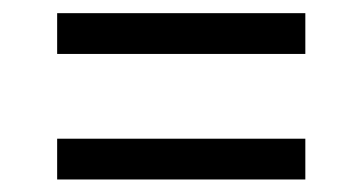

<svg xmlns="http://www.w3.org/2000/svg" viewBox="-20 -530 564 299"><path d="M69 -446V-509.5H455.5V-446ZM69 -250.5V-314H455.5V-250.5Z"/></svg>

Font: Encode Sans SC SemiCondensed
Style: Regular
Weight: 400
Width: 4
Designer: Multiple Designers
Foundry: Impallari Type
Version: Version 3.002